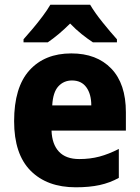

<svg xmlns="http://www.w3.org/2000/svg" viewBox="-20 -786 593 816"><path d="M283 -559Q391 -559 453 -494.5Q515 -430 515 -309V-231H199Q201 -173 230.5 -141.5Q260 -110 317 -110Q363 -110 402.5 -120.5Q442 -131 485 -153V-30Q447 -9 403.5 0.5Q360 10 302 10Q180 10 110 -60.5Q40 -131 40 -271Q40 -415 105 -487Q170 -559 283 -559ZM286 -444Q251 -444 228 -419Q205 -394 202 -338H368Q368 -386 347 -415Q326 -444 286 -444ZM363 -766Q383 -732 416 -691Q449 -650 477 -619V-606H375Q352 -621 327 -641Q302 -661 278 -686Q253 -661 229 -641Q205 -621 183 -606H80V-619Q97 -638 119 -664Q141 -690 161.5 -717.5Q182 -745 194 -766Z"/></svg>

Font: Noto Sans Tamil SemiCondensed ExtraBold
Style: Regular
Weight: 800
Width: 4
Designer: Jelle Bosma - Monotype Design Team
Foundry: Monotype Imaging Inc.
Version: Version 2.004; ttfautohint (v1.8.4.7-5d5b)